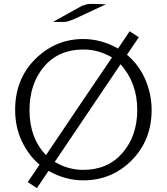

<svg xmlns="http://www.w3.org/2000/svg" viewBox="-20 -912 861 989"><path d="M253 -799 402 -882 431 -891Q436 -891 444 -891.5Q452 -892 456 -892L526 -890L393 -828Q332 -799 314 -799ZM58 -346Q58 -505 162 -608Q266 -711 409 -711Q501 -711 588 -662L648 -751L695 -720L634 -630Q696 -578 728.5 -502.5Q761 -427 761 -345Q761 -190 658.5 -86.5Q556 17 409 17Q316 17 230 -32Q220 -17 200 12.5Q180 42 170 57L123 26L184 -64Q130 -108 94 -181.5Q58 -255 58 -346ZM132 -344Q132 -201 217 -113Q443 -449 557 -616Q488 -657 409 -657Q282 -657 207 -569Q132 -481 132 -344ZM262 -78Q331 -37 409 -37Q536 -37 611.5 -125Q687 -213 687 -346Q687 -485 601 -581Q375 -245 262 -78Z"/></svg>

Font: Coval
Style: ExtraLight
Weight: 250
Foundry: Context Ltd
Version: Version 001.000